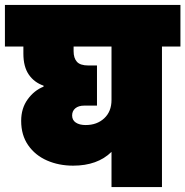

<svg xmlns="http://www.w3.org/2000/svg" viewBox="-31 -760 753 780"><path d="M702 -571H627V0H422V-143Q365 -87 266 -87Q208 -87 160 -108Q112 -129 83.5 -170Q55 -211 55 -269Q55 -320 81.5 -356.5Q108 -393 146 -408V-412Q108 -425 86 -457Q64 -489 64 -542V-571H-11V-740H702ZM422 -571H268V-552Q268 -524 281.5 -509Q295 -494 328 -494H363V-331H312Q288 -331 275 -320Q262 -309 262 -291Q262 -272 277 -262Q292 -252 317 -252Q363 -252 392.5 -279.5Q422 -307 422 -354Z"/></svg>

Font: Poppins Black A&M
Style: Regular
Weight: 900
Designer: Ninad Kale (Devanagari), Jonny Pinhorn (Latin)
Foundry: Indian Type Foundry
Version: 4.004